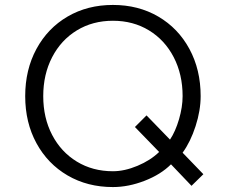

<svg xmlns="http://www.w3.org/2000/svg" viewBox="-20 -749 923 777"><path d="M719 -360Q719 -448 683 -517.5Q647 -587 583 -626Q519 -665 437 -665Q355 -665 291 -626Q227 -587 191 -517.5Q155 -448 155 -360Q155 -272 191 -203Q227 -134 291 -95Q355 -56 437 -56Q484 -56 536.5 -78Q589 -100 624 -134L526 -235L573 -282L668 -184Q690 -217 704.5 -266.5Q719 -316 719 -360ZM755 3 672 -84Q631 -43 565.5 -17.5Q500 8 437 8Q334 8 253.5 -39Q173 -86 127.5 -169.5Q82 -253 82 -360Q82 -467 127.5 -551Q173 -635 253.5 -682Q334 -729 437 -729Q540 -729 620.5 -682Q701 -635 746.5 -551Q792 -467 792 -360Q792 -302 771.5 -238.5Q751 -175 719 -131L803 -44Z"/></svg>

Font: SUITE
Style: Regular
Weight: 400
Designer: Sun
Foundry: Sun
Version: Version 2.040